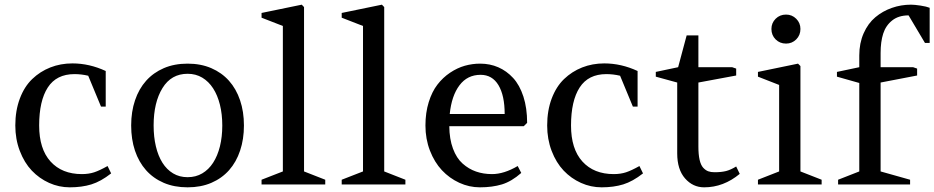

<svg xmlns="http://www.w3.org/2000/svg" viewBox="-20 -782 3961 814"><path d="M275.9 12.2Q230 12.2 188.2 -6.6Q146.5 -25.4 114.7 -58.8Q83 -92.3 64 -142.1Q44.9 -191.9 44.9 -250Q44.9 -313 64 -363.8Q83 -414.6 116.5 -446.8Q149.9 -479 193.4 -496.1Q236.8 -513.2 287.1 -513.2Q358.9 -513.2 428.2 -481V-330.1H408.2L354 -460.9Q324.7 -467.8 295.9 -467.8Q219.2 -467.8 182.6 -411.1Q146 -354.5 146 -250Q146 -150.4 194.3 -97.2Q242.7 -43.9 327.1 -43.9Q356 -43.9 379.2 -51.5Q402.3 -59.1 436 -78.1L451.2 -46.9Q407.7 -12.7 367.2 -0.2Q326.7 12.2 275.9 12.2Z M775.4 -512.2Q831.1 -512.2 875.5 -493.2Q919.9 -474.1 950.7 -439.7Q981.4 -405.3 997.8 -356.9Q1014.2 -308.6 1014.2 -250Q1014.2 -191.9 998 -143.6Q981.9 -95.2 951.2 -60.5Q920.4 -25.9 876 -6.8Q831.5 12.2 775.4 12.2Q718.8 12.2 674.3 -6.8Q629.9 -25.9 599.1 -60.5Q568.4 -95.2 552.2 -143.3Q536.1 -191.4 536.1 -250Q536.1 -308.6 552.5 -356.9Q568.8 -405.3 599.6 -439.7Q630.4 -474.1 674.8 -493.2Q719.2 -512.2 775.4 -512.2ZM668.9 -408.7Q631.3 -347.7 631.3 -250Q631.3 -201.7 640.9 -161.4Q650.4 -121.1 668.7 -92Q687 -63 713.9 -46.9Q740.7 -30.8 775.4 -30.8Q810.1 -30.8 837.4 -46.9Q864.7 -63 883.5 -92Q902.3 -121.1 912.4 -161.4Q922.4 -201.7 922.4 -250Q922.4 -297.9 912.4 -338.1Q902.3 -378.4 883.5 -407.5Q864.7 -436.5 837.4 -452.9Q810.1 -469.2 775.4 -469.2Q706.1 -469.2 668.9 -408.7Z M1358.9 -20V0H1088.9V-20L1179.2 -55.2V-671.9L1088.9 -707V-727.1L1259.3 -762.2L1269 -752V-55.2Z M1698.7 -20V0H1428.7V-20L1519 -55.2V-671.9L1428.7 -707V-727.1L1599.1 -762.2L1608.9 -752V-55.2Z M2200.7 -247.1H1884.8Q1885.3 -192.4 1900.4 -151.9Q1915.5 -111.3 1941.4 -88.4Q1967.3 -65.4 1998.3 -54.7Q2029.3 -43.9 2065.9 -43.9Q2116.7 -43.9 2174.8 -78.1L2189.9 -48.8Q2148.9 -12.7 2107.9 -0.2Q2066.9 12.2 2014.6 12.2Q1969.2 12.2 1927.2 -7.1Q1885.3 -26.4 1853.5 -60.3Q1821.8 -94.2 1802.7 -143.6Q1783.7 -192.9 1783.7 -250Q1783.7 -304.2 1797.6 -348.9Q1811.5 -393.6 1834.5 -423.3Q1857.4 -453.1 1887.9 -473.6Q1918.5 -494.1 1950.4 -503.2Q1982.4 -512.2 2015.6 -512.2Q2057.1 -512.2 2092.5 -496.8Q2127.9 -481.4 2155.5 -451.4Q2183.1 -421.4 2199 -372.6Q2214.8 -323.7 2214.8 -261.2ZM2017.6 -464.8Q1961.4 -464.8 1928 -420.4Q1894.5 -376 1886.7 -298.8H2119.6Q2119.6 -377 2093.3 -420.9Q2066.9 -464.8 2017.6 -464.8Z M2530.8 12.2Q2484.9 12.2 2443.1 -6.6Q2401.4 -25.4 2369.6 -58.8Q2337.9 -92.3 2318.8 -142.1Q2299.8 -191.9 2299.8 -250Q2299.8 -313 2318.8 -363.8Q2337.9 -414.6 2371.3 -446.8Q2404.8 -479 2448.2 -496.1Q2491.7 -513.2 2542 -513.2Q2613.8 -513.2 2683.1 -481V-330.1H2663.1L2608.9 -460.9Q2579.6 -467.8 2550.8 -467.8Q2474.1 -467.8 2437.5 -411.1Q2400.9 -354.5 2400.9 -250Q2400.9 -150.4 2449.2 -97.2Q2497.6 -43.9 2582 -43.9Q2610.8 -43.9 2634 -51.5Q2657.2 -59.1 2690.9 -78.1L2706.1 -46.9Q2662.6 -12.7 2622.1 -0.2Q2581.5 12.2 2530.8 12.2Z M2940.9 -432.1V-160.2Q2940.9 -127 2946 -104.5Q2951.2 -82 2961.2 -71Q2971.2 -60.1 2982.4 -55.9Q2993.7 -51.8 3009.3 -51.8Q3038.6 -51.8 3058.3 -56.9Q3078.1 -62 3101.1 -76.2L3116.2 -44.9Q3047.4 12.2 2965.3 12.2Q2917.5 12.2 2884.3 -25.6Q2851.1 -63.5 2851.1 -131.8V-432.1L2760.3 -457V-477.1L2855 -497.1L2891.1 -631.8H2940.9V-497.1H3084L3101.1 -491.2V-461.9Z M3463.4 -20V0H3193.4V-20L3283.2 -55.2V-421.9L3193.4 -457V-477.1L3363.3 -512.2L3373.5 -502V-55.2ZM3250.5 -659.2Q3250.5 -684.6 3268.3 -702.4Q3286.1 -720.2 3312.5 -720.2Q3337.9 -720.2 3355.7 -702.4Q3373.5 -684.6 3373.5 -659.2Q3373.5 -632.8 3355.7 -615Q3337.9 -597.2 3312.5 -597.2Q3286.1 -597.2 3268.3 -615Q3250.5 -632.8 3250.5 -659.2Z M3713.4 -432.1V-55.2L3838.4 -20V0H3533.2V-20L3623 -55.2V-430.2L3528.3 -457V-477.1L3623 -497.1V-546.9Q3623 -599.1 3641.6 -641.1Q3660.2 -683.1 3691.2 -709Q3722.2 -734.9 3761 -748.5Q3799.8 -762.2 3842.3 -762.2Q3857.4 -762.2 3882.8 -758.3Q3908.2 -754.4 3921.4 -749V-600.1H3901.4L3832 -716.8Q3789.6 -716.8 3762.5 -695.3Q3735.4 -673.8 3724.4 -639.4Q3713.4 -605 3713.4 -557.1V-497.1H3851.1L3868.2 -491.2V-461.9Z"/></svg>

Font: Amethysta
Style: Regular
Weight: 400
Designer: Konstantin Vinogradov, Alexei Vanyashin
Foundry: Cyreal (www.cyreal.org)
Version: Version 1.003